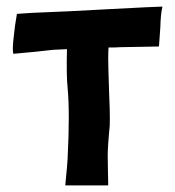

<svg xmlns="http://www.w3.org/2000/svg" viewBox="-20 -560 531 582"><path d="M471 -540Q474 -540 472 -538Q467 -517 466 -477Q465 -457 462 -421Q462 -419 460 -419L345 -417Q334 -416 309 -416Q308 -401 308 -383Q308 -360 311 -272Q315 -184 311 -162Q307 -115 307 -107Q306 -102 307 -53Q307 -47 307.5 -26.5Q308 -6 308 0Q308 2 307 2H242H179Q178 2 178 0Q184 -59 185 -80Q192 -220 185 -293Q181 -330 183 -411L141 -409L86 -403L22 -397Q21 -397 20 -398Q17 -411 22 -452Q25 -483 31 -516V-517V-518H32L76 -521L192 -526L305 -532Q457 -540 471 -540Z"/></svg>

Font: Tovari Sans
Style: Bold
Weight: 700
Designer: Verneri Kontto, Denis Ignatov
Foundry: Verneri Kontto
Version: Version 1.10 May 7, 2019